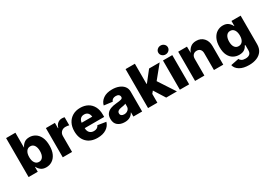

<svg xmlns="http://www.w3.org/2000/svg" viewBox="19 -1832 4348 3105"><g transform="rotate(-30 2192.5 -279.5)"><path d="M385.7 7.8Q323.7 7.8 286.4 -21.5Q249 -50.8 232.4 -88.9H226.6V0H55.2V-727.5H229V-452.1H232.4Q248 -489.7 285.2 -521.2Q322.3 -552.7 386.7 -552.7Q443.8 -552.7 493.4 -522.7Q543 -492.7 573.2 -430.7Q603.5 -368.7 603.5 -272.5Q603.5 -179.7 574.2 -117.4Q544.9 -55.2 495.4 -23.7Q445.8 7.8 385.7 7.8ZM325.7 -127.4Q374 -127.4 399.7 -167Q425.3 -206.5 425.3 -272.5Q425.3 -338.4 399.7 -377.9Q374 -417.5 325.7 -417.5Q277.8 -417.5 251.2 -378.4Q224.6 -339.4 224.6 -272.5Q224.6 -206.5 251.5 -167Q278.3 -127.4 325.7 -127.4Z M693.4 0V-545.9H861.8V-445.8H867.7Q882.3 -500 916.3 -526.4Q950.2 -552.7 994.6 -552.7Q1019.5 -552.7 1043.5 -546.4V-396Q1030.8 -400.4 1010.7 -402.6Q990.7 -404.8 975.1 -404.8Q928.2 -404.8 897.7 -374.8Q867.2 -344.7 867.2 -296.4V0Z M1341.8 10.3Q1212.9 10.3 1139.2 -64.7Q1065.4 -139.6 1065.4 -271Q1065.4 -355.5 1098.6 -418.7Q1131.8 -481.9 1192.6 -517.3Q1253.4 -552.7 1335.4 -552.7Q1413.1 -552.7 1472.7 -520.5Q1532.2 -488.3 1566.2 -426Q1600.1 -363.8 1600.1 -273.9V-231H1236.3Q1238.3 -172.9 1267.8 -144Q1297.4 -115.2 1344.7 -115.2Q1378.4 -115.2 1402.8 -129.4Q1427.2 -143.6 1437.5 -169.9L1591.8 -145Q1571.3 -73.7 1506.3 -31.7Q1441.4 10.3 1341.8 10.3ZM1237.3 -331.1H1435.1Q1430.2 -376.5 1405.5 -402.1Q1380.9 -427.7 1336.9 -427.7Q1293 -427.7 1267.6 -401.6Q1242.2 -375.5 1237.3 -331.1Z M1850.1 9.8Q1771.5 9.8 1720.9 -30.3Q1670.4 -70.3 1670.4 -151.4Q1670.4 -211.9 1698 -247.6Q1725.6 -283.2 1771.7 -300.5Q1817.9 -317.9 1873 -322.3Q1942.9 -328.1 1972.4 -336.9Q2002 -345.7 2002 -370.6V-373Q2002 -399.9 1982.9 -415Q1963.9 -430.2 1929.7 -430.2Q1895.5 -430.2 1872.8 -415.3Q1850.1 -400.4 1843.3 -374.5L1686 -394.5Q1701.7 -463.9 1764.4 -508.3Q1827.1 -552.7 1931.2 -552.7Q2000.5 -552.7 2055.9 -531.2Q2111.3 -509.8 2143.6 -469.2Q2175.8 -428.7 2175.8 -371.1V0H2012.2V-76.7H2008.3Q1962.4 9.8 1850.1 9.8ZM1903.3 -104.5Q1944.8 -104.5 1974.1 -129.4Q2003.4 -154.3 2003.4 -194.3V-245.6Q1988.8 -237.8 1962.2 -232.4Q1935.5 -227.1 1912.1 -223.6Q1835 -211.9 1835 -159.7Q1835 -132.8 1854 -118.7Q1873 -104.5 1903.3 -104.5Z M2286.1 0V-727.5H2460V-350.6H2467.3L2620.6 -545.9H2817.9L2624 -307.6L2825.2 0H2625L2495.1 -206.5L2460 -164.1V0Z M2879.9 0V-545.9H3053.7V0ZM2966.3 -608.4Q2929.7 -608.4 2903.3 -632.8Q2877 -657.2 2877 -691.9Q2877 -726.6 2903.3 -750.7Q2929.7 -774.9 2966.3 -774.9Q3002.9 -774.9 3029.3 -750.7Q3055.7 -726.6 3055.7 -691.9Q3055.7 -657.2 3029.3 -632.8Q3002.9 -608.4 2966.3 -608.4Z M3337.9 -311V0H3164.1V-545.9H3327.6L3330.1 -427.2Q3351.6 -483.9 3392.8 -518.3Q3434.1 -552.7 3501 -552.7Q3586.9 -552.7 3638.7 -496.3Q3690.4 -439.9 3690.4 -347.7V0H3516.6V-313.5Q3516.6 -358.9 3493.4 -384.5Q3470.2 -410.2 3429.2 -410.2Q3388.2 -410.2 3363 -384Q3337.9 -357.9 3337.9 -311Z M4053.2 215.8Q3945.3 215.8 3879.2 176Q3813 136.2 3798.8 71.3L3949.7 41.5Q3957 64 3982.4 79.8Q4007.8 95.7 4052.7 95.7Q4104 95.7 4131.3 72.5Q4158.7 49.3 4158.7 1V-95.2H4146Q4130.9 -57.6 4094.7 -32.5Q4058.6 -7.3 3998 -7.3Q3938.5 -7.3 3888.9 -35.2Q3839.4 -63 3809.6 -121.8Q3779.8 -180.7 3779.8 -272.9Q3779.8 -369.1 3810.5 -430.9Q3841.3 -492.7 3890.9 -522.7Q3940.4 -552.7 3997.6 -552.7Q4062 -552.7 4100.1 -521.2Q4138.2 -489.7 4153.8 -452.1H4158.7V-545.9H4330.1V-13.2Q4330.1 62.5 4295.2 113.3Q4260.3 164.1 4197.8 189.9Q4135.3 215.8 4053.2 215.8ZM4058.1 -133.8Q4106 -133.8 4132.6 -170.9Q4159.2 -208 4159.2 -273.4Q4159.2 -339.8 4132.8 -378.7Q4106.4 -417.5 4058.1 -417.5Q4010.3 -417.5 3984.4 -378.2Q3958.5 -338.9 3958.5 -273.4Q3958.5 -208 3984.4 -170.9Q4010.3 -133.8 4058.1 -133.8Z"/></g></svg>

Font: Inter Extra Bold
Style: Regular
Weight: 800
Designer: Rasmus Andersson
Foundry: rsms
Version: Version 4.000;git-3c8e0fc